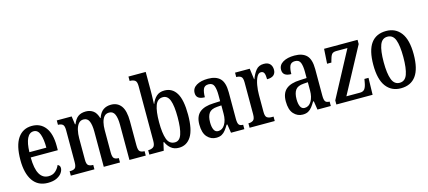

<svg xmlns="http://www.w3.org/2000/svg" viewBox="-57 -1278 4028 1806"><g transform="rotate(-15 1956.5 -375.0)"><path d="M237 10Q141 10 91 -62Q41 -134 41 -264Q41 -405 90 -476Q139 -547 228 -547Q311 -547 358 -485Q405 -423 405 -305V-263H141Q142 -153 172 -101Q202 -49 259 -49Q300 -49 326.5 -72.5Q353 -96 367 -129Q377 -125 383.5 -116.5Q390 -108 390 -94Q390 -72 374 -48Q358 -24 324 -7Q290 10 237 10ZM307 -314Q307 -395 289.5 -444.5Q272 -494 231 -494Q189 -494 166.5 -447.5Q144 -401 142 -314Z M461 0V-43H471Q498 -43 513.5 -55.5Q529 -68 529 -115V-425Q529 -469 512.5 -481Q496 -493 470 -493H468V-536H613L624 -456H629Q648 -505 677.5 -526Q707 -547 753 -547Q793 -547 823.5 -525.5Q854 -504 869 -451H872Q891 -504 922.5 -525.5Q954 -547 998 -547Q1061 -547 1096 -500Q1131 -453 1131 -350V-115Q1131 -68 1146.5 -55.5Q1162 -43 1189 -43H1191V0H1032V-343Q1032 -408 1016 -444Q1000 -480 962 -480Q931 -480 913.5 -459.5Q896 -439 888 -405.5Q880 -372 880 -332V-115Q880 -68 895 -55.5Q910 -43 937 -43H940V0H782V-343Q782 -408 766.5 -444Q751 -480 712 -480Q682 -480 663.5 -457.5Q645 -435 636.5 -398Q628 -361 628 -319V-110Q628 -66 645 -54.5Q662 -43 689 -43H691V0Z M1513 10Q1467 10 1437 -14.5Q1407 -39 1390 -78H1384L1366 0H1226V-43H1232Q1256 -43 1275.5 -55.5Q1295 -68 1295 -115V-649Q1295 -693 1276.5 -705Q1258 -717 1231 -717H1226V-760H1394V-578Q1394 -560 1393.5 -535.5Q1393 -511 1392 -487Q1391 -463 1391 -448H1393Q1410 -492 1439.5 -519Q1469 -546 1518 -546Q1594 -546 1634.5 -479.5Q1675 -413 1675 -269Q1675 -124 1632 -57Q1589 10 1513 10ZM1489 -49Q1535 -49 1554.5 -106Q1574 -163 1574 -271Q1574 -382 1554 -435.5Q1534 -489 1488 -489Q1435 -489 1414 -433Q1393 -377 1393 -270Q1393 -163 1413.5 -106Q1434 -49 1489 -49Z M1876 10Q1825 10 1789 -29.5Q1753 -69 1753 -151Q1753 -231 1798 -269Q1843 -307 1934 -310L1999 -313V-373Q1999 -429 1986.5 -462Q1974 -495 1934 -495Q1895 -495 1882.5 -465.5Q1870 -436 1870 -386Q1787 -386 1787 -449Q1787 -496 1830 -521.5Q1873 -547 1942 -547Q2020 -547 2059.5 -507.5Q2099 -468 2099 -373V-115Q2099 -73 2110 -58Q2121 -43 2148 -43H2151V0H2021L2008 -84H2001Q1984 -56 1968 -35Q1952 -14 1930.5 -2Q1909 10 1876 10ZM1910 -46Q1951 -46 1975.5 -87Q2000 -128 2000 -191V-272L1958 -269Q1900 -265 1878 -234Q1856 -203 1856 -145Q1856 -99 1869 -72.5Q1882 -46 1910 -46Z M2202 0V-43H2205Q2231 -43 2249 -55.5Q2267 -68 2267 -115V-425Q2267 -469 2250 -481Q2233 -493 2207 -493H2204V-536H2347L2361 -430H2364Q2382 -479 2409 -512.5Q2436 -546 2485 -546Q2526 -546 2545.5 -524.5Q2565 -503 2565 -468Q2565 -435 2544 -416.5Q2523 -398 2479 -398Q2479 -439 2470.5 -458Q2462 -477 2439 -477Q2415 -477 2399 -446Q2383 -415 2375 -368.5Q2367 -322 2367 -276V-110Q2367 -66 2384 -54.5Q2401 -43 2427 -43H2447V0Z M2718 10Q2667 10 2631 -29.5Q2595 -69 2595 -151Q2595 -231 2640 -269Q2685 -307 2776 -310L2841 -313V-373Q2841 -429 2828.5 -462Q2816 -495 2776 -495Q2737 -495 2724.5 -465.5Q2712 -436 2712 -386Q2629 -386 2629 -449Q2629 -496 2672 -521.5Q2715 -547 2784 -547Q2862 -547 2901.5 -507.5Q2941 -468 2941 -373V-115Q2941 -73 2952 -58Q2963 -43 2990 -43H2993V0H2863L2850 -84H2843Q2826 -56 2810 -35Q2794 -14 2772.5 -2Q2751 10 2718 10ZM2752 -46Q2793 -46 2817.5 -87Q2842 -128 2842 -191V-272L2800 -269Q2742 -265 2720 -234Q2698 -203 2698 -145Q2698 -99 2711 -72.5Q2724 -46 2752 -46Z M3047 0V-40L3285 -486H3177Q3143 -486 3130.5 -467.5Q3118 -449 3108 -409L3104 -393H3062L3071 -536H3397V-495L3158 -50H3291Q3323 -50 3337.5 -70.5Q3352 -91 3359 -135L3364 -164H3404L3400 0Z M3674 10Q3583 10 3531 -59Q3479 -128 3479 -269Q3479 -410 3529 -478.5Q3579 -547 3677 -547Q3768 -547 3820 -478.5Q3872 -410 3872 -269Q3872 -128 3822 -59Q3772 10 3674 10ZM3676 -43Q3729 -43 3750 -100.5Q3771 -158 3771 -269Q3771 -380 3750 -436Q3729 -492 3675 -492Q3623 -492 3601.5 -436Q3580 -380 3580 -269Q3580 -158 3602 -100.5Q3624 -43 3676 -43Z"/></g></svg>

Font: Noto Serif Hebrew ExtraCondensed Medium
Style: Regular
Weight: 500
Width: 2
Designer: Monotype Design Team
Foundry: Monotype Imaging Inc.
Version: Version 2.004; ttfautohint (v1.8.4.7-5d5b)